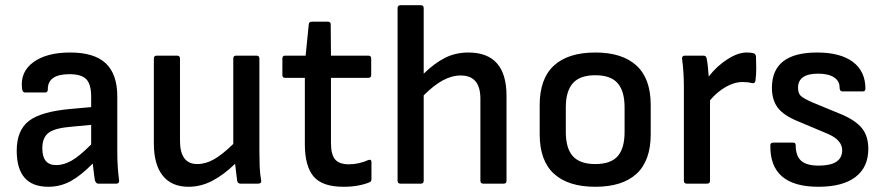

<svg xmlns="http://www.w3.org/2000/svg" viewBox="-20 -703 3386 735"><path d="M165 12Q44 12 44 -126Q44 -204 90.5 -240Q137 -276 251 -286L329 -293V-333Q329 -380 310.5 -399.5Q292 -419 246 -419Q162 -419 163 -360Q163 -349 153 -349H76Q65 -349 64 -367Q58 -429 108.5 -465.5Q159 -502 249 -502Q341 -502 385 -460.5Q429 -419 429 -334V-123Q429 -88 431 -61Q433 -34 436 -12Q437 0 425 0H356Q347 0 343 -14Q342 -21 339.5 -39.5Q337 -58 335 -77Q290 -31 250.5 -9.5Q211 12 165 12ZM142 -135Q142 -71 195 -71Q224 -71 254 -88Q284 -105 329 -150V-225L254 -218Q191 -213 166.5 -195Q142 -177 142 -135Z M702 12Q637 12 603 -30.5Q569 -73 569 -154V-479Q569 -490 580 -490H658Q669 -490 669 -479V-165Q669 -75 735 -75Q767 -75 799 -93Q831 -111 873 -152V-479Q873 -490 884 -490H962Q973 -490 973 -479V-123Q973 -95 974 -66.5Q975 -38 980 -11Q981 0 968 0H901Q890 0 888 -10Q886 -26 884 -42.5Q882 -59 880 -76Q837 -34 793 -11Q749 12 702 12Z M1295 12Q1213 12 1180 -28Q1147 -68 1147 -151V-405H1071Q1061 -405 1061 -416V-479Q1061 -490 1071 -490H1150L1162 -610Q1163 -620 1174 -620H1235Q1246 -620 1246 -610L1247 -490H1390Q1401 -490 1401 -479V-416Q1401 -405 1390 -405H1247V-155Q1247 -111 1263 -92.5Q1279 -74 1316 -74Q1335 -74 1354.5 -78.5Q1374 -83 1389 -90Q1402 -95 1402 -82V-17Q1402 -8 1394 -5Q1375 3 1350 7.5Q1325 12 1295 12Z M1513 0Q1502 0 1502 -11V-672Q1502 -683 1513 -683H1591Q1602 -683 1602 -672V-421Q1643 -461 1683.5 -481.5Q1724 -502 1773 -502Q1919 -502 1919 -336V-11Q1919 0 1909 0H1830Q1819 0 1819 -11V-325Q1819 -414 1744 -414Q1709 -414 1674.5 -395Q1640 -376 1602 -338V-11Q1602 0 1591 0Z M2259 12Q2155 12 2100.5 -38Q2046 -88 2046 -189V-301Q2046 -402 2100.5 -452Q2155 -502 2259 -502Q2362 -502 2416.5 -452Q2471 -402 2471 -301V-189Q2471 -88 2417 -38Q2363 12 2259 12ZM2259 -75Q2318 -75 2344.5 -105Q2371 -135 2371 -198V-292Q2371 -354 2344.5 -384.5Q2318 -415 2259 -415Q2200 -415 2173 -384.5Q2146 -354 2146 -292V-198Q2146 -135 2173 -105Q2200 -75 2259 -75Z M2609 0Q2598 0 2598 -11V-369Q2598 -427 2591 -478Q2590 -490 2602 -490H2673Q2683 -490 2685 -480Q2688 -465 2690 -446Q2692 -427 2693 -410Q2724 -450 2764.5 -476Q2805 -502 2838 -502Q2855 -502 2865 -499Q2873 -496 2874 -487Q2875 -465 2875 -440.5Q2875 -416 2872 -394Q2870 -382 2858 -385Q2843 -389 2823 -389Q2791 -389 2758 -370Q2725 -351 2698 -319V-11Q2698 0 2687 0Z M3113 12Q2926 12 2929 -147Q2929 -157 2940 -157H3017Q3026 -157 3026 -147Q3026 -106 3047 -87.5Q3068 -69 3114 -69Q3204 -69 3204 -128Q3204 -167 3148 -191L3034 -239Q2980 -261 2957.5 -290.5Q2935 -320 2935 -367Q2935 -502 3108 -502Q3197 -502 3245 -466Q3293 -430 3293 -363Q3293 -353 3282 -353H3205Q3194 -353 3194 -369Q3194 -393 3172.5 -407Q3151 -421 3112 -421Q3035 -421 3035 -367Q3035 -346 3045.5 -336Q3056 -326 3090 -311L3204 -264Q3257 -241 3280.5 -211Q3304 -181 3304 -133Q3304 -63 3255 -25.5Q3206 12 3113 12Z"/></svg>

Font: Sofia Sans SemiBold
Style: Regular
Weight: 600
Designer: Botio Nikoltchev, Ani Petrova
Foundry: lettersoup
Version: Version 4.101; ttfautohint (v1.8.4.7-5d5b)